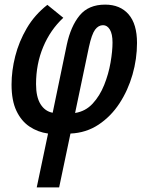

<svg xmlns="http://www.w3.org/2000/svg" viewBox="-20 -571 632 831"><path d="M139 240 188 7Q144 1 108 -23Q72 -47 51 -91.5Q30 -136 30 -205Q30 -265 46 -328Q62 -391 96 -449Q130 -507 185 -550L254 -494Q198 -442 167 -368Q136 -294 136 -207Q136 -151 155.5 -120Q175 -89 208 -83L269 -377Q286 -457 324.5 -504Q363 -551 435 -551Q500 -551 536.5 -509Q573 -467 573 -385Q573 -316 553.5 -248Q534 -180 497 -123.5Q460 -67 406.5 -31.5Q353 4 285 7L236 240ZM305 -82Q350 -89 381 -122.5Q412 -156 431 -203.5Q450 -251 458.5 -300.5Q467 -350 467 -387Q467 -424 455.5 -443Q444 -462 426 -462Q406 -462 391.5 -442.5Q377 -423 365 -368Z"/></svg>

Font: Noto Sans ExtraCondensed SemiBold
Style: Italic
Weight: 600
Width: 2
Italic angle: -12°
Designer: Monotype Design Team
Foundry: Monotype Imaging Inc.
Version: Version 2.013; ttfautohint (v1.8.4.7-5d5b)